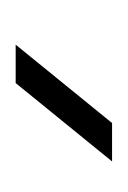

<svg xmlns="http://www.w3.org/2000/svg" viewBox="21 -941 163 245"><g transform="rotate(90 102.5 -818.5)"><path d="M37 -757 137 -880H186L86 -757Z"/></g></svg>

Font: MuseoModerno Thin ExtraLight
Style: Regular
Weight: 250
Version: Version 1.002